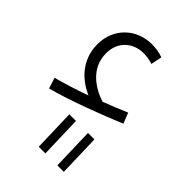

<svg xmlns="http://www.w3.org/2000/svg" viewBox="-180 -421 736 736"><g transform="rotate(45 188.0 -52.5)"><path d="M40 54C128 31 256 -18 337 -52L320 -95C289 -82 255 -68 221 -55C168 -72 99 -114 99 -196C99 -261 146 -298 200 -298C215 -298 232 -296 251 -290L260 -335C238 -342 220 -345 199 -345C119 -345 51 -287 51 -197C51 -107 114 -56 166 -34C116 -16 67 -1 26 10ZM271 240H306L301 69H266ZM170 240H206L201 69H165Z"/></g></svg>

Font: Noto Sans Arabic UI Cn Lt
Style: Regular
Weight: 300
Width: 3
Designer: Monotype Design Team, Nadine Chahine and Nizar Qandah
Foundry: Monotype Imaging Inc.
Version: Version 2.010